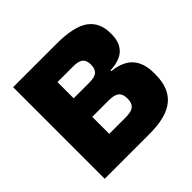

<svg xmlns="http://www.w3.org/2000/svg" viewBox="-163 -793 947 947"><g transform="rotate(-45 310.0 -319.5)"><path d="M363.5 0H182V-141H340.5Q379 -141 395.2 -154.8Q411.5 -168.5 411.5 -197.5V-203Q411.5 -232 395.2 -245.8Q379 -259.5 340.5 -259.5H178.5V-389H335Q372 -389 387.2 -403Q402.5 -417 402.5 -444.5V-448Q402.5 -475.5 387.2 -488.8Q372 -502 335 -502H178.5V-639H355Q475 -639 527.8 -601Q580.5 -563 580.5 -487V-480Q580.5 -423.5 549.2 -392.2Q518 -361 450.5 -358V-352.5Q524.5 -344.5 558.8 -305.5Q593 -266.5 593 -197V-185.5Q593 -92 538 -46Q483 0 363.5 0ZM224.5 0H52V-639H224.5Z"/></g></svg>

Font: Anek Kannada Medium ExtraBold
Style: Regular
Weight: 800
Version: Version 1.003